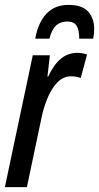

<svg xmlns="http://www.w3.org/2000/svg" viewBox="-22 -765 405 785"><path d="M-2 0 112 -539H182L172 -452H175Q198 -501 227 -525Q256 -549 296 -549Q314 -549 334 -542L308 -446Q291 -453 269 -453Q236 -453 211.5 -427Q187 -401 171 -361Q155 -321 147 -280L88 0ZM122 -607Q134 -673 168 -709Q202 -745 258 -745Q314 -745 338.5 -717.5Q363 -690 363 -647Q363 -637 362 -627Q361 -617 359 -607H302Q302 -643 291 -660Q280 -677 253 -677Q225 -677 207.5 -661Q190 -645 180 -607Z"/></svg>

Font: Noto Sans ExtraCondensed Medium
Style: Italic
Weight: 500
Width: 2
Italic angle: -12°
Designer: Monotype Design Team
Foundry: Monotype Imaging Inc.
Version: Version 2.013; ttfautohint (v1.8.4.7-5d5b)